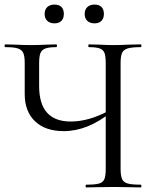

<svg xmlns="http://www.w3.org/2000/svg" viewBox="-24 -819 671 839"><path d="M364 -613Q362 -613 362 -619Q362 -625 364 -625L408 -624Q448 -622 472 -622Q499 -622 541 -624L591 -625Q594 -625 594 -619Q594 -613 591 -613Q553 -613 534.5 -607.5Q516 -602 509.5 -588Q503 -574 503 -544V-81Q503 -51 509.5 -36.5Q516 -22 534.5 -17Q553 -12 591 -12Q594 -12 594 -6Q594 0 591 0Q560 0 541 -1L472 -2L401 -1Q384 0 353 0Q350 0 350 -6Q350 -12 353 -12Q392 -12 409 -17Q426 -22 432 -36Q438 -50 438 -81V-542Q438 -572 433 -586.5Q428 -601 412.5 -607Q397 -613 364 -613ZM255 -246Q174 -246 129 -289Q84 -332 84 -408V-544Q84 -574 77.5 -588Q71 -602 53.5 -607.5Q36 -613 -1 -613Q-4 -613 -4 -619Q-4 -625 -1 -625L41 -624Q81 -622 113 -622Q143 -622 183 -624L222 -625Q225 -625 225 -619Q225 -613 222 -613Q190 -613 174 -607Q158 -601 152.5 -586.5Q147 -572 147 -542V-443Q147 -288 285 -288Q365 -288 453 -336L462 -329Q359 -246 255 -246ZM171 -758Q171 -777 182.5 -788Q194 -799 214 -799Q234 -799 244.5 -788.5Q255 -778 255 -758Q255 -739 244.5 -728Q234 -717 214 -717Q194 -717 182.5 -728Q171 -739 171 -758ZM346 -758Q346 -777 357.5 -788Q369 -799 389 -799Q409 -799 419.5 -788.5Q430 -778 430 -758Q430 -739 419.5 -728Q409 -717 389 -717Q369 -717 357.5 -728Q346 -739 346 -758Z"/></svg>

Font: Cormorant Infant
Style: Regular
Weight: 400
Designer: Christian Thalmann (Catharsis Fonts)
Foundry: Catharsis Fonts
Version: Version 4.000